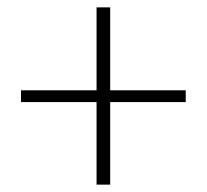

<svg xmlns="http://www.w3.org/2000/svg" viewBox="-20 -624 561 521"><path d="M242 -123H279V-347H484V-379H279V-604H242V-379H37V-347H242Z"/></svg>

Font: Genne Gothic ExtraLight
Style: Regular
Weight: 250
Designer: Ryoko NISHIZUKA (kana & ideographs); Paul D. Hunt (Latin, Greek & Cyrillic); Wenlong ZHANG (bopomofo); Sandoll Communica
Foundry: Adobe Systems Incorporated
Version: Version 1.004;PS 1.004;hotconv 16.6.51;makeotf.lib2.5.65220